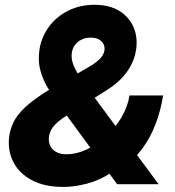

<svg xmlns="http://www.w3.org/2000/svg" viewBox="-20 -757 720 789"><path d="M240.2 11.2Q161.6 11.2 108.9 -17.6Q56.2 -46.4 32.7 -95.5Q9.3 -144.5 19 -204.1Q25.9 -242.2 45.4 -272Q64.9 -301.8 97.7 -328.9Q130.4 -356 175.8 -384.3L345.2 -481.9Q365.7 -493.7 379.6 -505.1Q393.6 -516.6 401.1 -528.8Q408.7 -541 409.7 -554.2Q410.6 -575.2 395.3 -588.9Q379.9 -602.5 353 -602.5Q332.5 -602.5 314.9 -594.2Q297.4 -585.9 286.4 -570.1Q275.4 -554.2 274.4 -531.7Q273.4 -514.6 280 -495.1Q286.6 -475.6 302.2 -450Q317.9 -424.3 344.7 -388.2L631.8 0H461.4L225.6 -321.3Q203.1 -353 180.7 -388.7Q158.2 -424.3 146.5 -465.6Q134.8 -506.8 142.6 -556.2Q151.4 -607.4 182.1 -648.4Q212.9 -689.5 261 -713.4Q309.1 -737.3 368.2 -737.3Q429.7 -737.3 470.7 -711.9Q511.7 -686.5 529.5 -643.6Q547.4 -600.6 538.6 -548.8Q533.2 -517.1 518.3 -488.5Q503.4 -460 479.2 -434.8Q455.1 -409.7 420.4 -387.7L252 -280.8Q215.8 -257.8 199 -236.6Q182.1 -215.3 180.7 -189.5Q179.7 -169.9 188 -154.8Q196.3 -139.6 213.1 -131.3Q230 -123 253.4 -123Q293.9 -123 335.9 -142.6Q377.9 -162.1 415 -195.8Q452.1 -229.5 478.3 -273.2Q504.4 -316.9 512.2 -364.7H650.4Q640.1 -301.3 618.7 -245.6Q597.2 -189.9 564 -145.3Q530.8 -100.6 484.9 -69.8L434.6 -45.9Q388.2 -15.6 336.7 -2.2Q285.2 11.2 240.2 11.2Z"/></svg>

Font: Inter 24pt ExtraBold
Style: Italic
Weight: 800
Italic angle: -9.3988°
Designer: Rasmus Andersson
Foundry: rsms
Version: Version 4.001;git-66647c0bb